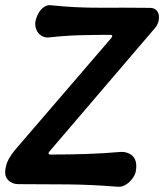

<svg xmlns="http://www.w3.org/2000/svg" viewBox="-48 -700 627 733"><path d="M87 -616Q90 -633 98 -648Q106 -663 119 -672.5Q132 -682 146 -680Q240 -670 335 -670.5Q430 -671 524 -670Q540 -670 548.5 -661.5Q557 -653 558.5 -640.5Q560 -628 556 -615Q552 -602 542 -591L141 -122Q137 -118 137.5 -114Q138 -110 145 -110Q214 -110 278.5 -112Q343 -114 413 -120Q428 -121 443.5 -114.5Q459 -108 467 -92Q475 -76 471 -49Q469 -34 458 -19Q447 -4 432.5 5Q418 14 402 13Q305 5 212.5 4Q120 3 22 3Q-2 3 -17 -12.5Q-32 -28 -27 -56Q-24 -76 -14.5 -93Q-5 -110 8 -126L377 -555Q381 -560 380.5 -563.5Q380 -567 373 -567Q314 -567 257 -565.5Q200 -564 138 -557Q122 -556 109.5 -564Q97 -572 91 -586.5Q85 -601 87 -616Z"/></svg>

Font: Winky Sans Medium
Style: Italic
Weight: 500
Italic angle: -8.97852°
Designer: Simon Atzbach
Foundry: typofactur
Version: Version 1.205